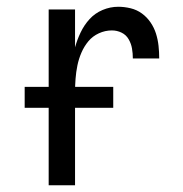

<svg xmlns="http://www.w3.org/2000/svg" viewBox="-20 -548 540 568"><path d="M124 0V-520H202V-408Q208 -430 218.5 -452Q229 -474 245 -491.5Q261 -509 283.5 -518.5Q306 -528 330 -528Q348 -528 366.5 -523.5Q385 -519 400 -508Q415 -497 425.5 -481.5Q436 -466 441.5 -448.5Q447 -431 449 -412.5Q451 -394 451 -375H373Q373 -390 370.5 -404.5Q368 -419 360.5 -432Q353 -445 339.5 -451.5Q326 -458 311 -458Q291 -458 272.5 -449.5Q254 -441 241.5 -426Q229 -411 221 -392.5Q213 -374 209 -354.5Q205 -335 203.5 -315Q202 -295 202 -276V0ZM53 -229V-291H315V-229Z"/></svg>

Font: Iosevka Custom
Style: Regular
Weight: 400
Monospace: yes
Designer: Belleve Invis
Foundry: Belleve Invis
Version: Version 32.5.0; ttfautohint (v1.8.4)